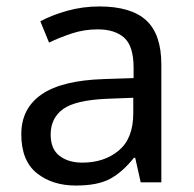

<svg xmlns="http://www.w3.org/2000/svg" viewBox="-20 -565 601 595"><path d="M288 -545Q386 -545 433 -502Q480 -459 480 -365V0H416L399 -76H395Q360 -32 321.5 -11Q283 10 215 10Q142 10 94 -28.5Q46 -67 46 -149Q46 -229 109 -272.5Q172 -316 303 -320L394 -323V-355Q394 -422 365 -448Q336 -474 283 -474Q241 -474 203 -461.5Q165 -449 132 -433L105 -499Q140 -518 188 -531.5Q236 -545 288 -545ZM314 -259Q214 -255 175.5 -227Q137 -199 137 -148Q137 -103 164.5 -82Q192 -61 235 -61Q303 -61 348 -98.5Q393 -136 393 -214V-262Z"/></svg>

Font: Noto Naskh Arabic
Style: Regular
Weight: 400
Designer: Monotype Design Team, David Williams, Mohamad Dakak and Nizar Qandah
Foundry: Monotype Imaging Inc.
Version: Version 2.013